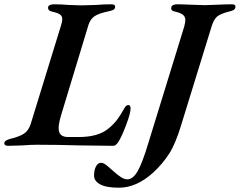

<svg xmlns="http://www.w3.org/2000/svg" viewBox="-52 -674 1116 894"><path d="M-32 -7Q-32 -14 -24 -19.5Q-16 -25 -2 -28Q39 -38 60 -52Q81 -66 91 -97L232 -555Q238 -573 238 -585Q238 -599 227.5 -606.5Q217 -614 190 -620Q170 -624 172 -641Q173 -647 180.5 -650.5Q188 -654 198 -654Q234 -654 267 -651Q307 -649 327 -649Q347 -649 395 -651Q431 -654 467 -654Q486 -654 484 -640Q483 -632 475 -628Q467 -624 452 -621Q409 -612 389 -599Q369 -586 360 -558L232 -136Q221 -98 221 -78Q221 -56 232 -46Q243 -36 265 -36H315Q404 -36 451 -74Q474 -92 491.5 -114.5Q509 -137 527 -170Q535 -185 546 -185Q551 -185 553.5 -180.5Q556 -176 556 -169Q556 -147 535.5 -92.5Q515 -38 499 -13Q487 5 476 5Q436 5 316 3Q216 0 122 0Q89 0 54 3Q8 5 -14 5Q-32 5 -32 -7ZM386 144Q386 117 395 100.5Q404 84 419 84Q428 84 438.5 91.5Q449 99 460 109Q471 119 476 123Q496 141 511.5 151Q527 161 541 161Q567 161 589 123Q611 85 640 -12L806 -551Q811 -571 811 -581Q811 -596 800 -605Q789 -614 763 -620Q741 -624 746 -641Q747 -647 754.5 -650.5Q762 -654 772 -654Q796 -654 840 -652Q882 -650 902 -650Q918 -650 958 -652Q1002 -654 1028 -654Q1047 -654 1044 -640Q1043 -632 1035.5 -627.5Q1028 -623 1014 -620Q974 -610 958.5 -596.5Q943 -583 933 -550L792 -93Q766 -6 736 41Q706 88 662 129Q584 200 502 200Q443 200 414.5 184.5Q386 169 386 144Z"/></svg>

Font: EB Garamond SemiBold
Style: Italic
Weight: 600
Italic angle: -17.2°
Designer: Georg Duffner and Octavio Pardo
Foundry: Georg Duffner
Version: Version 1.000